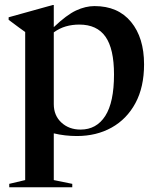

<svg xmlns="http://www.w3.org/2000/svg" viewBox="-20 -548 648 789"><path d="M277 207.5V221.5H18V207.5L83.5 192V-416.5Q74 -423.5 58.5 -434.5Q43 -445.5 15.5 -466.5V-477L197 -527.5H201V-436.5Q254 -487 292.8 -505Q331.5 -523 368.5 -523Q465 -523 518.5 -458Q572 -393 572 -283.5Q572 -190 536.5 -124.2Q501 -58.5 438.8 -23.8Q376.5 11 296 11Q246.5 11 201 0V192ZM448.5 -242Q448.5 -347.5 413.5 -397.2Q378.5 -447 306 -447Q276.5 -447 250.5 -439.5Q224.5 -432 201 -415V-120Q201 -73.5 232.2 -44.5Q263.5 -15.5 311 -15.5Q376.5 -15.5 412.5 -71.5Q448.5 -127.5 448.5 -242Z"/></svg>

Font: Newsreader Display Medium
Style: Regular
Weight: 500
Designer: Hugues Gentile
Foundry: Production Type
Version: Version 1.001